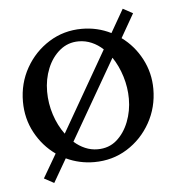

<svg xmlns="http://www.w3.org/2000/svg" viewBox="-46 -565 613 677"><g transform="rotate(-5 260.0 -226.5)"><path d="M119 69 84 50 133 -34Q88 -66 61 -116Q34 -166 34 -226Q34 -291 64.5 -345Q95 -399 147 -431.5Q199 -464 263 -464Q318 -464 366 -440L413 -522L448 -503L400 -419Q444 -387 470 -337.5Q496 -288 496 -231Q496 -166 465.5 -111.5Q435 -57 383 -24.5Q331 8 266 8Q214 8 167 -14ZM122 -254Q122 -212 135 -172Q148 -132 171 -101L334 -385Q316 -402 294 -411.5Q272 -421 248 -421Q210 -421 181.5 -397.5Q153 -374 137.5 -336Q122 -298 122 -254ZM282 -36Q322 -36 349.5 -60Q377 -84 392 -122.5Q407 -161 407 -204Q407 -244 395 -283Q383 -322 362 -353L199 -70Q217 -54 238 -45Q259 -36 282 -36Z"/></g></svg>

Font: Joan
Style: Regular
Weight: 400
Designer: Paolo Biagini
Version: Version 1.001; ttfautohint (v1.8.4.7-5d5b);gftools[0.9.30]